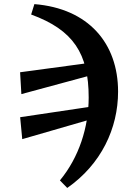

<svg xmlns="http://www.w3.org/2000/svg" viewBox="-20 -746 657 947"><path d="M85.4 -281.8 447.1 -379.7 444.7 -438.9 79.1 -389.6 85.4 -281.8ZM275.5 143.8 311.7 181C479.1 64.2 562.4 -113 562.4 -294.2C562.4 -532.4 416.4 -704.3 149.6 -725.7L133.6 -674.4C342.2 -598.1 417.4 -481.6 417.4 -265.1C417.4 -118.6 369.4 30.4 275.5 143.8ZM89.7 -59.7 453 -164.8 447.2 -222.7 79.4 -167.9 89.7 -59.7Z"/></svg>

Font: Source Serif 4 Variable
Style: Italic
Weight: 400
Italic angle: -12°
Designer: Frank Grießhammer
Foundry: Adobe Systems Incorporated
Version: Version 4.004;hotconv 1.0.116;makeotfexe 2.5.65601